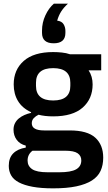

<svg xmlns="http://www.w3.org/2000/svg" viewBox="-20 -819 593 1051"><path d="M545 44Q545 85 530.5 116.5Q516 148 483 169Q450 190 398 201Q346 212 271 212Q205 212 159 203.5Q113 195 83.5 179.5Q54 164 41 141Q28 118 28 89Q28 45 52.5 20.5Q77 -4 121 -11V-22Q89 -30 71.5 -53.5Q54 -77 54 -109Q54 -129 62 -144.5Q70 -160 83.5 -171Q97 -182 114 -189.5Q131 -197 150 -201V-205Q102 -227 78.5 -266Q55 -305 55 -357Q55 -437 110 -485.5Q165 -534 271 -534Q294 -534 318.5 -531.5Q343 -529 363 -522H534V-434H465Q487 -401 487 -357Q487 -278 432.5 -230Q378 -182 271 -182Q225 -182 191 -191Q176 -184 165 -172.5Q154 -161 154 -144Q154 -105 222 -105H362Q458 -105 501.5 -65.5Q545 -26 545 44ZM271 -269Q365 -269 365 -349V-366Q365 -446 271 -446Q177 -446 177 -366V-349Q177 -269 271 -269ZM425 59Q425 34 405 20Q385 6 336 6H158Q131 26 131 60Q131 90 156 107Q181 124 241 124H305Q368 124 396.5 108Q425 92 425 59ZM274 -582Q210 -582 210 -639V-652Q210 -695 228.5 -735Q247 -775 275 -799H352Q328 -777 314.5 -755.5Q301 -734 293 -706Q318 -703 328 -686.5Q338 -670 338 -650V-639Q338 -582 274 -582Z"/></svg>

Font: IBM Plex Sans SmBld
Style: Regular
Weight: 600
Designer: Mike Abbink, Paul van der Laan, Pieter van Rosmalen
Foundry: Bold Monday
Version: Version 3.005